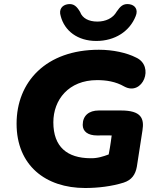

<svg xmlns="http://www.w3.org/2000/svg" viewBox="-20 -930 786 961"><path d="M406 11C469 11 539 3 599 -16C639 -29 658 -56 665 -96L693 -277C703 -338 686 -377 586 -377H474C425 -377 394 -351 394 -305C394 -272 420 -252 466 -252C500 -253 525 -252 539 -252C537 -239 534 -208 524 -157C497 -147 468 -137 432 -138C317 -139 247 -194 247 -318C247 -430 323 -529 466 -529C511 -529 559 -522 602 -497C694 -447 756 -599 661 -642C614 -666 545 -681 475 -681C210 -681 63 -520 63 -311C63 -102 208 11 406 11ZM462 -725C555 -725 629 -773 659 -849C673 -882 656 -905 627 -909C596 -913 582 -898 564 -872C545 -838 508 -822 467 -822C424 -822 392 -839 381 -870C365 -897 350 -913 320 -909C291 -905 273 -883 284 -849C303 -776 368 -725 462 -725Z"/></svg>

Font: SN Pro Heavy
Style: Italic
Weight: 800
Italic angle: -9°
Designer: Tobias Whetton
Foundry: Supernotes
Version: Version 1.001;Glyphs 3.2 (3249)